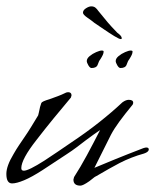

<svg xmlns="http://www.w3.org/2000/svg" viewBox="-20 -582 488 604"><path d="M233 2Q211 2 211 -17L213 -25Q233 -56 253 -93Q273 -130 295 -173Q285 -166 273.5 -158Q262 -150 249 -140Q236 -130 221.5 -119Q207 -108 190 -97L114 -47Q80 -25 56 -15Q32 -5 18 -5Q0 -5 0 -35Q0 -60 23 -98Q31 -112 40 -125.5Q49 -139 58 -152Q67 -165 77.5 -182Q88 -199 100 -219Q101 -223 102 -227Q103 -231 104 -236Q105 -244 110 -258Q112 -263 136 -270Q150 -275 162 -279.5Q174 -284 182 -288Q189 -292 194 -292Q205 -292 205 -282Q205 -281 203 -275Q176 -243 149 -210Q122 -177 95 -142Q47 -81 47 -53Q47 -45 55 -45Q70 -45 120 -77Q141 -91 162 -105Q183 -119 203 -133Q251 -165 291.5 -197Q332 -229 365 -260Q376 -268 385 -268Q399 -268 399 -259Q399 -254 395 -250Q372 -222 355.5 -199.5Q339 -177 329 -158L277 -54Q303 -65 341 -80.5Q379 -96 431 -116Q434 -117 436.5 -117.5Q439 -118 440 -118Q448 -118 448 -112Q448 -104 433 -99Q393 -88 356 -69Q339 -60 323 -51Q307 -42 290 -32Q289 -31 287 -30Q285 -29 281 -27Q277 -25 272.5 -21Q268 -17 261 -12Q241 2 233 2ZM359 -368Q354 -368 349 -376.5Q344 -385 344 -390Q344 -398 353 -405.5Q362 -413 373.5 -418Q385 -423 391 -423Q397 -423 397 -420Q397 -415 394.5 -409.5Q392 -404 387 -396Q382 -390 378.5 -379Q375 -368 359 -368ZM268 -368Q263 -368 258 -376.5Q253 -385 253 -390Q253 -398 262 -405.5Q271 -413 282.5 -418Q294 -423 300 -423Q306 -423 306 -420Q306 -415 303.5 -409.5Q301 -404 296 -396Q291 -390 287.5 -379Q284 -368 268 -368ZM360 -459Q355 -459 339.5 -468.5Q324 -478 306.5 -490Q289 -502 277 -510Q270 -516 255.5 -526Q241 -536 241 -542Q241 -550 250.5 -556Q260 -562 267 -562Q275 -562 280 -558Q285 -554 289 -548Q296 -540 307.5 -525.5Q319 -511 331 -498Q343 -485 349 -479Q363 -469 363 -462Q363 -459 360 -459Z"/></svg>

Font: Whisper
Style: Regular
Weight: 400
Designer: Robert E. Leuschke
Foundry: Robert E. Leuschke
Version: Version 1.010; ttfautohint (v1.8.4.7-5d5b)